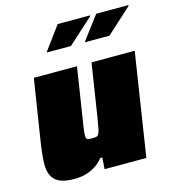

<svg xmlns="http://www.w3.org/2000/svg" viewBox="-109 -820 830 919"><g transform="rotate(-15 305.5 -360.5)"><path d="M24 0ZM298 0 302 -57H292Q276 -37 257 -24Q238 -11 219 -4Q200 3 181.5 5.5Q163 8 148 8Q99 8 72.5 -5Q46 -18 35 -43.5Q24 -69 25.5 -106Q27 -143 34 -191L84 -510H298L256 -241Q251 -210 249.5 -193.5Q248 -177 250 -169Q252 -161 259 -159.5Q266 -158 278 -158Q292 -158 299.5 -159.5Q307 -161 311.5 -169Q316 -177 319.5 -193.5Q323 -210 328 -241L370 -510H584L505 0ZM176 -611ZM176 -611 177 -615 261 -729H421V-725L295 -611ZM365 -611 366 -615 452 -729H611V-725L486 -611Z"/></g></svg>

Font: Azeri Sans Black
Style: Italic
Weight: 900
Designer: Hector Gatti & Omnibus-Type (original fonts) / Cristiano Sobral (main changes and remastering)
Foundry: Omnibus-Type
Version: Version 0.07;August 21, 2020;FontCreator 13.0.0.2681 64-bit;